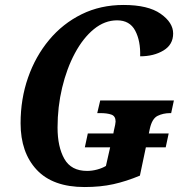

<svg xmlns="http://www.w3.org/2000/svg" viewBox="-20 -744 737 774"><path d="M321 10Q193 10 128 -59.5Q63 -129 63 -247Q63 -345 93 -431Q123 -517 178 -583Q233 -649 309 -686.5Q385 -724 478 -724Q577 -724 627.5 -688.5Q678 -653 678 -609Q678 -564 639 -540.5Q600 -517 545 -517Q547 -579 525 -620.5Q503 -662 452 -662Q402 -662 358.5 -626.5Q315 -591 282 -529.5Q249 -468 230.5 -390.5Q212 -313 212 -230Q212 -152 239.5 -103.5Q267 -55 331 -55Q351 -55 371.5 -60.5Q392 -66 407 -75L424 -150H322L334 -206H437L439 -217Q446 -246 446 -254Q446 -276 429 -282Q412 -288 385 -288H372L384 -339H681L670 -288H666Q638 -288 615.5 -277Q593 -266 584 -225L580 -206H660L648 -150H568L544 -36Q489 -13 437 -1.5Q385 10 321 10Z"/></svg>

Font: Noto Serif Condensed
Style: Bold Italic
Weight: 700
Width: 3
Italic angle: -12°
Designer: Monotype Design Team
Foundry: Monotype Imaging Inc.
Version: Version 2.014